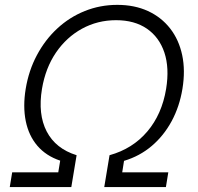

<svg xmlns="http://www.w3.org/2000/svg" viewBox="-20 -757 801 777"><path d="M19.5 0 29.3 -59.6H215.8L223.6 -106.9Q166.5 -126 131.3 -167Q96.2 -208 84.2 -267.1Q72.3 -326.2 84 -397.5Q96.2 -471.7 129.4 -533.9Q162.6 -596.2 211.9 -641.8Q261.2 -687.5 323.2 -712.4Q385.3 -737.3 454.6 -737.3Q524.4 -737.3 578.6 -712.4Q632.8 -687.5 668.5 -641.8Q704.1 -596.2 717.3 -533.9Q730.5 -471.7 718.3 -397.5Q706.5 -325.7 674.6 -266.6Q642.6 -207.5 594 -166.3Q545.4 -125 481.9 -106L474.6 -59.6H661.1L651.4 0H401.9L423.3 -128.9Q516.6 -154.8 575.9 -224.6Q635.3 -294.4 652.3 -397.5Q666 -481.9 645.3 -544.2Q624.5 -606.4 574.5 -640.9Q524.4 -675.3 449.7 -675.3Q375 -675.3 312 -640.9Q249 -606.4 206.5 -544.2Q164.1 -481.9 149.9 -397.5Q132.8 -294.9 168.9 -225.1Q205.1 -155.3 290 -128.9L268.6 0Z"/></svg>

Font: Inter Light
Style: Italic
Weight: 300
Italic angle: -9.3988°
Designer: Rasmus Andersson
Foundry: rsms
Version: Version 4.001;git-66647c0bb